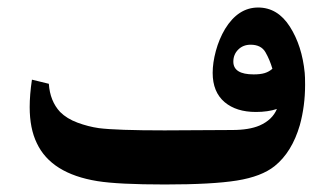

<svg xmlns="http://www.w3.org/2000/svg" viewBox="-20 -481 883 511"><path d="M791 -287Q792 -277 792 -255Q792 -199 778 -148Q757 -76 711 -39Q676 -11 610.5 -0.5Q545 10 419 10Q295 10 239 1Q116 -19 78 -100Q59 -139 59 -196Q59 -229 65 -269L110 -258Q113 -212 140 -183Q158 -165 186.5 -154.5Q215 -144 243 -140Q290 -134 418 -134L598 -135Q643 -135 671 -147Q705 -162 717 -191Q693 -183 661 -183Q609 -183 578 -209Q546 -236 546 -287Q546 -314 554.5 -345.5Q563 -377 579 -404Q614 -461 667 -461Q719 -461 751.5 -410Q784 -359 791 -287ZM647 -362Q627 -362 614 -349Q601 -336 601 -317Q601 -283 655 -283Q673 -283 684.5 -286.5Q696 -290 705 -298Q698 -322 686.5 -342Q675 -362 647 -362Z"/></svg>

Font: Mirza
Style: Bold
Weight: 700
Designer: Arabic design by Kourosh Beigpour, Latin design by Eduardo Tunni, engineering by Lasse Fister
Version: Version 1.0010g